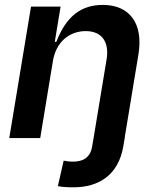

<svg xmlns="http://www.w3.org/2000/svg" viewBox="-20 -573 654 797"><path d="M407 -552.6C318.5 -552.6 255.7 -507.8 213.8 -399.1H207.4L231.5 -545.5H108.7L18.5 0H147L199.6 -319.6C212.4 -398.4 267.8 -443.9 335.9 -443.9C401.6 -443.9 434.3 -400.2 422.6 -327.4L369.3 -5L362.2 36.2C354.4 81.3 324.9 98 282.7 98C267.8 98 255 95.9 244.3 93.8L220.2 199.6C239.3 203.8 262.4 204.5 285.5 204.5C389.6 204.5 470.9 153.8 491.5 36.2L498.6 -5.7H498.2L554.7 -347.3C576 -478 516 -552.6 407 -552.6Z"/></svg>

Font: Riot Sans 2.0
Style: Bold Italic
Weight: 600
Italic angle: -9.39999°
Designer: Rasmus Andersson
Foundry: rsms
Version: Version 3.006;hotconv 1.0.109;makeotfexe 2.5.65596